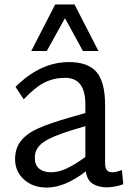

<svg xmlns="http://www.w3.org/2000/svg" viewBox="-20 -832 595 866"><path d="M48 0ZM536 -1Q500 12 464 13Q424 13 398.5 -3Q373 -19 367 -59Q272 14 191 14Q128 14 88 -22.5Q48 -59 48 -114Q48 -165 76 -198.5Q104 -232 154.5 -254Q205 -276 291 -301L365 -322V-361Q365 -481 274 -481Q224 -481 182 -460.5Q140 -440 87 -384L50 -440Q162 -552 291 -552Q377 -552 415.5 -507Q454 -462 454 -357V-96Q454 -74 462 -64.5Q470 -55 487 -55Q502 -55 530 -65ZM210 -55Q244 -55 280.5 -72Q317 -89 365 -124V-263L308 -246Q213 -217 175 -190Q137 -163 137 -121Q137 -87 157 -71Q177 -55 210 -55ZM354 -602 273 -750 191 -602H121L229 -812H316L424 -602Z"/></svg>

Font: Martel Sans
Style: Regular
Weight: 400
Designer: Dan Reynolds and Mathieu Réguer
Foundry: Dan Reynolds and Mathieu Réguer
Version: Version 1.002; ttfautohint (v1.1) -l 5 -r 5 -G 72 -x 0 -D la